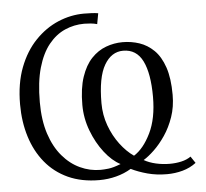

<svg xmlns="http://www.w3.org/2000/svg" viewBox="-53 -807 937 875"><g transform="rotate(-5 415.0 -370.0)"><path d="M789.5 -59.5 810 -29Q782.5 -8 747.8 1.5Q713 11 676.5 11Q628.5 11 587 -0.2Q545.5 -11.5 513 -27.5Q481.5 -8.5 444.2 1.2Q407 11 367 11Q286 11 224.2 -17.2Q162.5 -45.5 120.8 -96.5Q79 -147.5 57.8 -215.8Q36.5 -284 36.5 -364Q36.5 -459.5 64.2 -532Q92 -604.5 139 -653.2Q186 -702 244 -726.5Q302 -751 362.5 -751Q375.5 -751 394.8 -750.2Q414 -749.5 427.5 -747L418.5 -698Q405 -702 388.8 -703.5Q372.5 -705 359.5 -705Q313 -705 271 -686.5Q229 -668 196.5 -627.8Q164 -587.5 145.5 -523Q127 -458.5 127 -366Q127 -283.5 147.2 -221.5Q167.5 -159.5 202.8 -118Q238 -76.5 282.8 -55.8Q327.5 -35 376 -35Q391.5 -35 413 -37.5Q434.5 -40 469 -53.5Q431 -73 396.8 -117Q362.5 -161 340.8 -218.5Q319 -276 319 -337Q319 -412.5 336.5 -464.5Q354 -516.5 383.5 -547.5Q413 -578.5 450 -592.2Q487 -606 526.5 -606Q566 -606 602.8 -593.8Q639.5 -581.5 669 -552.8Q698.5 -524 715.8 -473.5Q733 -423 733 -347Q733 -292 717 -246Q701 -200 676.5 -163.8Q652 -127.5 625 -101.8Q598 -76 575.5 -62.5Q599 -49 630 -42Q661 -35 692.5 -35Q721 -35 746.2 -40.8Q771.5 -46.5 789.5 -59.5ZM533.5 -86Q578 -114 610.5 -180.5Q643 -247 643 -346Q643 -452.5 614.8 -509.8Q586.5 -567 525.5 -567Q471.5 -567 439 -511Q406.5 -455 406.5 -337Q406.5 -283.5 424.2 -234.8Q442 -186 471 -147.5Q500 -109 533.5 -86Z"/></g></svg>

Font: Merriweather 24pt Light
Style: Regular
Weight: 300
Designer: Eben Sorkin
Foundry: Eben Sorkin
Version: Version 2.100